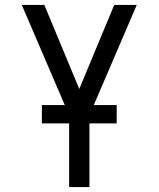

<svg xmlns="http://www.w3.org/2000/svg" viewBox="-20 -755 640 775"><path d="M259 0V-290L68 -735H159L300 -396L441 -735H532L341 -290V0ZM149 -257V-331H451V-257Z"/></svg>

Font: Nova
Style: Regular
Weight: 400
Monospace: yes
Designer: Belleve Invis
Foundry: Belleve Invis
Version: Version 24.1.4; ttfautohint (v1.8.4)